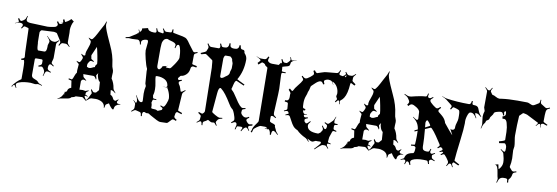

<svg xmlns="http://www.w3.org/2000/svg" viewBox="-90 -1461 6048 2086"><g transform="rotate(10 2934.5 -417.5)"><path d="M382.8 -565.9Q379.4 -580.1 373.3 -589.8Q367.2 -599.6 347.2 -623L350.1 -626Q386.2 -583 408.7 -578.1Q420.4 -575.2 437 -575.2Q453.6 -575.2 481.9 -601.1L486.8 -595.2Q468.3 -577.1 463.1 -568.4Q458 -559.6 458 -549.8V-402.8Q458 -392.6 451.9 -373.5Q445.8 -354.5 445.8 -345.7Q445.8 -336.9 475.1 -315.9L469.7 -309.1Q446.3 -327.1 436 -327.1Q414.1 -327.1 414.1 -280.8Q414.1 -259.3 455.1 -246.1L452.1 -236.8Q429.7 -245.1 419.2 -245.1Q408.7 -245.1 404.3 -242.2Q392.6 -235.4 379.9 -187L375 -189Q382.8 -216.8 382.8 -230.7Q382.8 -244.6 369.6 -265.4Q356.4 -286.1 344.5 -286.1Q332.5 -286.1 313 -278.8L309.1 -291Q332.5 -299.3 338.6 -306.2Q344.7 -313 344.7 -324.2V-349.1Q344.7 -363.8 330.1 -363.8H273.9Q258.8 -363.8 258.8 -349.1V-180.2Q258.8 -151.4 288.1 -141.6Q323.2 -129.4 332.8 -117.7Q342.3 -106 351.6 -100.8Q360.8 -95.7 385.7 -86.9L383.8 -81.1Q352.1 -91.8 339.8 -91.8L307.1 -85.9Q304.2 -85.9 301.8 -86.9L258.8 -91.8Q183.1 -91.8 132.8 -73.2Q103 -62 103 -45.9Q103 -36.1 115.7 -12.2L109.9 -8.8Q95.2 -36.1 88.9 -39.1Q69.8 -33.7 69.8 -17.1L57.1 -18.1Q105.5 -84.5 151.9 -111.8Q153.8 -115.7 153.8 -118.2V-223.1Q153.8 -323.2 141.1 -323.2Q132.8 -323.2 115.7 -318.8L112.8 -333Q134.3 -338.4 140.6 -343.8Q147 -349.1 147 -357.9L143.1 -408.2L134.8 -662.1Q134.8 -674.3 122.1 -675.8L94.7 -683.1Q92.8 -684.1 88.9 -684.1Q78.1 -684.1 61 -655.8L52.7 -661.1Q66.9 -682.6 66.9 -692.9Q66.9 -714.8 27.8 -714.8Q20.5 -714.8 -21 -699.2L-22 -702.1Q11.7 -714.4 14.4 -717.5Q17.1 -720.7 17.1 -726.1Q17.1 -731.4 2.9 -754.9L13.2 -762.2Q29.8 -735.8 40 -735.8Q48.3 -735.8 64.9 -748Q81.5 -760.3 86.2 -768.8Q90.8 -777.3 98.1 -801.8L104 -799.8Q97.2 -772.9 97.2 -762.7Q97.2 -752.4 102.5 -745.6Q107.9 -738.8 118.2 -735.8Q128.4 -732.9 137.2 -731.9Q146 -731 159.7 -730.7Q173.3 -730.5 179.2 -730L332 -724.1Q350.1 -724.1 385.3 -730.2Q420.4 -736.3 423.8 -740.2L432.1 -748Q439.9 -755.9 439.9 -764.6Q439.9 -773.4 424.8 -793.9L436 -801.8Q451.2 -776.9 461.4 -776.9Q471.7 -776.9 480.7 -782.5Q489.7 -788.1 492.2 -793.9L463.9 -787.1Q475.6 -790.5 493.2 -797.9Q493.2 -811.5 485.8 -829.1L501 -834Q507.8 -814 514.2 -807.1Q556.2 -827.1 573.7 -851.1L605 -829.1Q592.3 -811 585.2 -782.5Q578.1 -753.9 578.1 -731L580.1 -700.2V-599.1Q580.1 -589.4 585.2 -580.6Q590.3 -571.8 607.9 -553.2L603 -547.9Q585 -565.9 575.9 -571Q566.9 -576.2 557.1 -576.2H529.8Q519.5 -576.2 512.7 -570.3Q505.9 -564.5 494.1 -542L484.9 -546.9Q499 -571.8 499 -579.1Q499 -586.4 495.1 -595.2L446.8 -670.9Q443.4 -674.3 439 -675.8L413.1 -681.2L278.8 -674.8Q272.9 -674.8 265.9 -664.3Q258.8 -653.8 258.8 -648.9V-618.2Q259.8 -575.2 259.8 -539.1Q262.2 -536.1 262.7 -513.7Q265.1 -452.1 279.8 -452.1H344.7Q371.1 -452.1 371.1 -506.8V-526.9ZM463.9 -787.1Q458 -785.2 456.1 -785.2Z M1219.7 -41Q1225.1 -31.7 1243.2 -31.2Q1261.2 -30.8 1262.7 -27.8Q1262.7 -25.9 1250 -24.7Q1237.3 -23.4 1232.9 -21.5Q1228.5 -19.5 1226.6 -17.1Q1224.6 -14.6 1218 -12Q1211.4 -9.3 1205.3 0.2Q1199.2 9.8 1198.2 17.6Q1196.8 38.1 1189.5 38.1Q1180.2 38.1 1163.6 19Q1147 0 1135.7 -20L1111.3 -5.9Q1098.6 0.5 1098.1 18.1Q1097.7 35.6 1088.4 39.1Q1088.4 -14.6 1033.7 -33.2Q1008.3 -42 989 -42Q969.7 -42 935.5 -40L919.4 -33.2Q918 -32.7 909.2 -24.4Q884.8 -2.9 875.5 -2.9L879.4 -6.8H878.4Q876.5 -6.8 859.9 -21.5Q843.3 -36.1 837.4 -36.1L766.6 -32.2Q751.5 -19.5 721.7 -14.2Q714.4 -1 689.2 4.9Q664.1 10.7 632.3 15.1Q600.6 19.5 591.1 24.7Q581.5 29.8 578.1 29.8Q574.7 29.8 572.8 28.8Q599.6 13.2 613.8 -2L631.3 -27.8Q635.3 -32.7 637 -46.9Q638.7 -61 641.6 -64Q639.6 -45.9 639.6 -36.9Q639.6 -27.8 641.6 -25.9V-36.1Q641.6 -66.9 663.6 -67.9Q663.6 -102.5 702.6 -115.2L691.4 -191.9L657.7 -200.2L658.7 -211.9Q686 -206.1 690.4 -206.1Q697.8 -206.1 704.3 -222.2Q710.9 -238.3 718.5 -258.8Q726.1 -279.3 734.4 -286.1Q733.4 -295.9 733.4 -314L738.8 -379.9Q738.8 -384.8 724.4 -395Q710 -405.3 709.5 -412.1V-414.1Q731.4 -404.8 740.5 -404.8Q749.5 -404.8 760 -427.2Q770.5 -449.7 770.5 -457.8Q770.5 -465.8 758.8 -476.6Q743.7 -491.2 747.6 -499Q772 -483.9 778.1 -483.9Q784.2 -483.9 791.5 -491.2Q790.5 -495.1 790.5 -510.5Q790.5 -525.9 807.6 -569.6Q824.7 -613.3 824.7 -638.2L823.7 -649.9Q823.7 -653.8 809.8 -665.3Q795.9 -676.8 795.4 -683.1V-685.1Q821.8 -672.9 828.6 -672.9Q840.3 -672.9 860.8 -707Q881.3 -741.2 904.5 -787.1Q927.7 -833 933.3 -840.3Q939 -847.7 942.4 -858.9Q953.1 -890.6 960.4 -894Q956.5 -871.1 956.5 -857.7Q956.5 -844.2 963.9 -820.1Q971.2 -795.9 994.6 -741.2Q1018.1 -686.5 1037.6 -646Q1087.4 -542.5 1098.6 -441.9Q1101.1 -417 1109.9 -397.9Q1118.7 -378.9 1118.7 -359.9L1116.7 -320.8V-290Q1147 -248 1155.8 -188Q1158.7 -172.9 1171.6 -160.4Q1184.6 -147.9 1184.6 -141.1L1185.5 -138.2Q1153.8 -165 1137.7 -165H1129.4L1134.8 -115.2Q1159.2 -104.5 1168.9 -81.1Q1177.7 -59.1 1200.7 -59.1Q1201.7 -59.1 1213.4 -69.1Q1225.1 -79.1 1234.4 -79.1Q1217.8 -56.6 1217.8 -51.3Q1217.8 -45.9 1219.7 -42ZM955.6 -107.9 961.4 -108.9 976.6 -110.8 1004.4 -142.1 998.5 -230Q981.4 -242.2 972.4 -267.8Q963.4 -293.5 963.4 -305.7Q963.4 -317.9 963.9 -319.8Q964.4 -321.8 964.4 -323.2L949.7 -301.8Q945.8 -296.4 945.8 -292.5Q945.8 -288.6 950.2 -277.8Q954.6 -267.1 954.6 -259.5Q954.6 -252 951.7 -249Q937.5 -272.5 930.9 -278.3Q924.3 -284.2 914.6 -284.2H805.7L812.5 -256.8Q814 -251 831.8 -237.8Q849.6 -224.6 850.6 -216.8Q829.6 -225.1 820.1 -225.1Q810.5 -225.1 802.7 -219.2L793.5 -206.1V-110.8L830.6 -112.8L860.4 -107.9Q862.8 -107.9 873.8 -113Q884.8 -118.2 891.6 -118.2Q898.4 -118.2 900.4 -117.2Q881.3 -105.5 875.2 -99.4Q869.1 -93.3 867.7 -85.9V-75.2L866.7 -71.8Q866.7 -64.9 874 -64.5Q889.6 -63.5 896.5 -48.8Q874.5 -56.2 867.9 -56.2Q861.3 -56.2 861.3 -47.9Q863.8 -36.1 883.8 -11.2Q900.9 -29.3 905.3 -40Q909.7 -50.8 921.1 -71.8Q932.6 -92.8 932.6 -96.7Q932.6 -100.6 925.5 -112.8Q918.5 -125 918.5 -130.1Q918.5 -135.3 922.4 -139.2Q943.4 -107.9 955.6 -107.9ZM893.6 -435.1 864.7 -439.9Q854.5 -439.9 845.7 -427.7Q829.6 -405.8 829.6 -389.4Q829.6 -373 830.6 -369.1L852.5 -360.8Q871.1 -360.8 883.8 -367.9Q896.5 -375 902.3 -377L918.5 -381.8Q916.5 -385.7 916.5 -390.6Q916.5 -395.5 925.5 -406.2Q934.6 -417 934.6 -421.9Q934.6 -441.9 921.4 -509.5Q908.2 -577.1 900.4 -601.1L857.4 -502.9V-493.2Q859.4 -491.2 861.3 -473.1V-469.2Q863.3 -457 884.8 -448.2Q897 -439.9 897.5 -437Q897.5 -435.1 893.6 -435.1Z M1481.9 -862.8 1499 -863.8Q1509.3 -868.2 1509.3 -877.2Q1509.3 -886.2 1500 -911.1L1509.3 -914.1Q1517.6 -891.1 1523.2 -884.5Q1528.8 -877.9 1537.1 -877L1573.2 -871.1L1577.1 -870.1Q1587.4 -870.1 1587.4 -882.6Q1587.4 -895 1571.3 -919.9L1579.1 -924.8Q1591.3 -905.8 1598.4 -899.4Q1605.5 -893.1 1613.3 -893.1L1657.2 -895Q1664.6 -895 1667.5 -896.5Q1675.3 -900.9 1677.2 -932.1L1688.5 -931.2L1687.5 -918.9Q1687.5 -898.4 1691.9 -896Q1698.2 -893.1 1752.4 -884Q1806.6 -875 1826.2 -866.9Q1845.7 -858.9 1862.8 -835.9Q1867.7 -829.6 1888.9 -799.3Q1910.2 -769 1938 -734.9Q1944.3 -727.1 1952.9 -727.1Q1961.4 -727.1 1984.9 -735.8L1989.3 -726.1Q1965.8 -716.8 1959.5 -710.7Q1953.1 -704.6 1953.1 -694.8L1952.1 -597.2Q1952.1 -593.8 2005.9 -584L2002.9 -567.9Q1972.7 -573.2 1966.1 -573.2Q1959.5 -573.2 1952.4 -567.4Q1945.3 -561.5 1943.6 -554.9Q1941.9 -548.3 1940.4 -537.1Q1935.5 -501 1909.9 -477.1Q1884.3 -453.1 1857.9 -451.2Q1852.1 -451.2 1848.1 -446.8L1831.1 -425.8Q1827.1 -421.9 1827.1 -417Q1827.1 -401.9 1840.8 -401.9Q1849.6 -401.9 1869.1 -409.2L1873 -397.9Q1842.3 -388.7 1842.3 -377Q1842.3 -375 1845.2 -361.8Q1863.3 -338.9 1871.3 -309.3Q1879.4 -279.8 1882.8 -279.8Q1896 -279.8 1927.2 -305.2L1932.1 -298.8Q1912.6 -281.7 1906.7 -273.2Q1900.9 -264.6 1899.9 -254.9L1888.2 -74.2Q1888.2 -71.8 1935.1 -54.2L1933.1 -40Q1885.7 -55.2 1882.1 -55.2Q1878.4 -55.2 1871.1 -47.9L1866.2 -40L1860.8 -8.8V-11.2Q1859.9 -7.8 1859.9 -2Q1859.9 12.7 1891.1 28.8L1884.3 42Q1861.3 30.8 1850.8 31Q1840.3 31.2 1820.1 56.2Q1799.8 81.1 1788.1 81.1L1723.1 83Q1705.1 84 1676.8 69.1Q1648.4 54.2 1637.2 47.9Q1602.5 29.8 1580.6 15.1Q1575.7 13.2 1573.2 13.2L1553.2 14.2L1530.3 5.9Q1509.3 5.9 1509.3 35.2Q1509.3 38.6 1511.2 55.2L1500 56.2Q1497.1 30.8 1493.2 23.7Q1489.3 16.6 1480 14.2L1439 3.9L1432.1 2.9Q1419.9 2.9 1392.1 26.9L1387.2 20Q1406.2 3.9 1411.6 -4.6Q1417 -13.2 1417 -22.9V-61Q1417 -65.4 1411.1 -75.2L1391.1 -99.1L1394 -102.1Q1411.6 -83.5 1421.4 -76.2Q1430.2 -79.1 1430.2 -87.9V-104Q1428.7 -122.6 1411.1 -157.2L1415 -159.2Q1435.1 -119.1 1448.7 -106Q1462.4 -92.8 1472.7 -92.8Q1492.2 -92.8 1492.2 -110.8L1488.3 -189Q1488.3 -237.8 1497.1 -270V-272.9Q1497.1 -278.3 1492.2 -288.3Q1487.3 -298.3 1487.3 -305.2L1478 -434.1Q1478 -449.2 1478.5 -454.6Q1479 -460 1477.1 -463.9Q1462.9 -489.3 1445.6 -559.6Q1428.2 -629.9 1428.2 -657.2L1437 -746.1Q1437 -771 1422.4 -771Q1398.9 -771 1381.1 -761.5Q1363.3 -752 1363.3 -735.6Q1363.3 -719.2 1365.2 -709L1356 -708Q1349.1 -755.9 1322.3 -755.9L1260.3 -752.9L1226.1 -754.9Q1224.6 -754.9 1191.4 -749L1188 -758.8Q1226.6 -767.6 1229 -769L1326.2 -830.1L1296.4 -816.9L1325.2 -835.9Q1323.7 -843.8 1313 -863.8L1318.4 -866.2Q1323.2 -855 1331.1 -840.8Q1350.1 -856.9 1350.1 -875Q1350.1 -880.9 1349.1 -883.8L1412.1 -898.9Q1420.4 -862.8 1481.9 -862.8ZM1638.2 -512.2 1637.2 -518.1Q1683.6 -524.4 1697.3 -535.2Q1694.8 -533.2 1689.7 -529.5Q1684.6 -525.9 1682.4 -524.2Q1680.2 -522.5 1679.2 -521.5Q1678.2 -520.5 1677.2 -519.5Q1675.3 -517.6 1675.3 -516.1Q1675.3 -509.8 1696.8 -509.8H1721.2Q1730.5 -509.8 1767.3 -565.4Q1804.2 -621.1 1804.2 -640.9Q1804.2 -660.6 1801.5 -689.5Q1798.8 -718.3 1790 -747.6Q1781.2 -776.9 1768.6 -776.9Q1759.3 -776.9 1753.9 -769.8Q1748.5 -762.7 1741.2 -734.9L1733.4 -736.8Q1738.3 -762.2 1738.3 -768.1Q1738.3 -792 1679.7 -805.7Q1656.2 -811.5 1650.9 -815.2Q1645.5 -818.8 1637 -818.8Q1628.4 -818.8 1617.9 -814Q1607.4 -809.1 1601.1 -799.6Q1594.7 -790 1590.8 -780.3Q1586.9 -770.5 1585.4 -755.9Q1582.5 -733.4 1582.5 -709V-514.2Q1582.5 -482.9 1604.5 -478Q1612.3 -478 1620.6 -486.6Q1628.9 -495.1 1638.2 -512.2ZM1720.2 -299.8 1706.5 -298.8Q1697.8 -298.8 1673.3 -300.8H1712.4Q1716.3 -300.8 1718.3 -301.8Q1717.8 -301.8 1715.3 -304.2L1716.3 -306.2L1720.2 -303.2Q1727.5 -306.6 1727.5 -316.9Q1723.1 -360.4 1688 -381.1Q1652.8 -401.9 1602.5 -401.9Q1584.5 -401.9 1584.5 -394Q1584.5 -373.5 1593 -333Q1601.6 -292.5 1601.6 -256.6Q1601.6 -220.7 1596.9 -206.3Q1592.3 -191.9 1592.3 -189L1596.2 -166Q1596.7 -161.1 1598.6 -159.2Q1603 -153.8 1635.3 -152.8V-144H1619.1Q1601.1 -144 1598.6 -140.6Q1596.2 -137.2 1595.2 -132.8L1589.4 -110.8Q1589.4 -109.9 1591.3 -106.9L1587.4 -109.9Q1596.2 -93.3 1596.2 -73.2V-50.8Q1596.2 -42 1640.1 -42Q1650.4 -42 1658.2 -37.1Q1669.4 -29.3 1673.3 -32.2L1708.5 -46.9Q1711.9 -47.9 1715.1 -53.5Q1718.3 -59.1 1718.3 -64Q1718.3 -73.2 1689.5 -86.9L1693.4 -96.2Q1715.8 -85.9 1723.1 -85.9Q1735.4 -85.9 1751.5 -125.2Q1767.6 -164.6 1767.6 -186Q1764.6 -226.6 1747.6 -263.2L1735.4 -288.1ZM1723.1 -299.8 1733.4 -293Q1731.4 -298.8 1731.4 -301.8ZM1591.3 -106.9Q1592.3 -106 1593.3 -104ZM1341.3 -836.9 1338.4 -835.9Q1340.3 -835.9 1341.3 -836.9ZM1293 -815.9 1291 -814.9Q1292 -815.9 1293 -815.9ZM1293 -815.9 1294.4 -816.4Q1293.5 -815.9 1293 -815.9Z M2362.8 -841.8H2379.9Q2394 -841.8 2397.2 -843.8Q2400.4 -845.7 2405.5 -847.7Q2410.6 -849.6 2412.8 -853.3Q2415 -856.9 2418.5 -861.3Q2423.3 -869.1 2423.3 -888.2H2437.5Q2438.5 -852.1 2456.1 -847.7Q2463.4 -846.2 2470.7 -845.7Q2488.3 -843.8 2489.3 -819.8Q2489.3 -814.9 2493.2 -811Q2521.5 -781.2 2521.5 -744.1Q2521.5 -618.7 2463.4 -520Q2464.8 -517.1 2550.3 -476.1L2543.5 -463.9Q2462.4 -501 2459.5 -501Q2456.5 -501 2453.6 -499.8Q2450.7 -498.5 2448.2 -495.6Q2445.8 -492.7 2443.8 -489.7Q2441.9 -486.8 2439.9 -481.2Q2438 -475.6 2436.5 -471.7Q2435.1 -467.8 2433.3 -460.7Q2431.6 -453.6 2430.2 -449.2Q2428.2 -440.9 2424.3 -423.8L2418.5 -404.8Q2418.5 -402.3 2427.2 -393.1Q2448.2 -377 2482.9 -321.8Q2517.6 -266.6 2538.8 -244.4Q2560.1 -222.2 2572 -222.2Q2584 -222.2 2604.5 -227.1L2607.4 -216.8Q2583 -210.4 2576.7 -206.1Q2570.3 -201.7 2570.3 -192.9L2569.3 -180.2Q2568.4 -178.2 2568.4 -174.8Q2568.4 -158.7 2586.4 -142.3Q2604.5 -126 2621.3 -126Q2638.2 -126 2659.2 -140.1L2664.6 -130.9Q2637.2 -113.8 2637.2 -102.3Q2637.2 -90.8 2652.6 -75.4Q2668 -60.1 2676 -60.1Q2684.1 -60.1 2711.4 -65.9V-51.8Q2680.2 -44.9 2677.2 -42.7Q2674.3 -40.5 2672.4 -38.6Q2668.5 -35.2 2668.5 -26.9Q2668.5 -18.6 2687.5 7.8L2682.6 12.2Q2668 -8.8 2661.1 -14.4Q2654.3 -20 2649.4 -20Q2644.5 -20 2640.6 -18.1L2628.4 -9.8Q2620.1 -3.4 2601.6 29.8L2595.2 25.9L2610.4 -7.8Q2606 -19 2592.3 -19L2558.6 -17.1Q2546.9 -17.1 2544.4 -2L2538.6 20H2529.3L2540.5 -27.8Q2540.5 -56.2 2519.5 -56.2Q2509.3 -56.2 2483.4 -39.1L2477.5 -46.9Q2507.3 -68.4 2507.3 -81.1Q2507.3 -104.5 2490.5 -147.5Q2473.6 -190.4 2459.5 -195.8Q2446.3 -205.1 2423.8 -242.2Q2356 -354.5 2310.5 -388.2Q2306.2 -394 2299.3 -394Q2279.8 -394 2274.4 -333L2256.3 -124Q2256.3 -116.7 2294.4 -95.5Q2332.5 -74.2 2343.3 -74.2Q2354 -74.2 2375.5 -78.1L2377.4 -69.8Q2337.4 -62 2328.6 -47.9L2316.4 -28.8Q2313.5 -22.9 2313.5 -18.3Q2313.5 -13.7 2330.6 14.2L2324.2 18.1Q2302.7 -12.2 2293.5 -12.2L2271.5 -9.8Q2261.2 -9.8 2245.4 -19.8Q2229.5 -29.8 2225.6 -29.8Q2223.6 -27.8 2219.5 -24.9Q2215.3 -22 2212.4 -19.8Q2209.5 -17.6 2206.5 -15.6Q2202.1 -12.7 2192.6 -8.3Q2183.1 -3.9 2179.2 1Q2175.3 5.9 2175.3 17.8Q2175.3 29.8 2176.3 38.1H2166.5Q2162.6 0 2150.4 0Q2138.2 0 2111.3 21L2107.4 15.1Q2127.4 0 2133.3 -7.8Q2139.2 -15.6 2139.2 -23.9L2141.6 -50.8V-55.7Q2141.6 -61.5 2136 -65.9Q2130.4 -70.3 2127.9 -72.3Q2118.2 -80.1 2108.4 -86.9L2114.3 -97.2Q2146 -85 2151.4 -85Q2156.7 -85 2167 -96.4Q2177.2 -107.9 2177.2 -117.2L2168.5 -596.2Q2168 -596.2 2166.5 -615.2Q2163.1 -672.9 2159.2 -675.8L2089.4 -725.1Q2079.6 -731 2074.2 -731Q2068.8 -731 2031.2 -719.2L2019.5 -731Q2075.2 -753.9 2078.6 -759.8L2093.3 -794.9Q2095.2 -800.8 2095.2 -808.3Q2095.2 -815.9 2077.6 -842.8L2085.4 -849.1Q2099.6 -827.6 2107.2 -821.8Q2114.7 -815.9 2124.5 -815.9H2204.6Q2210.9 -815.9 2215.6 -821.3Q2220.2 -826.7 2220.2 -836.7Q2220.2 -846.7 2211.4 -867.2L2222.2 -871.1Q2233.9 -840.8 2243.2 -837.4Q2247.1 -835.9 2254.4 -835.9L2271 -836.4Q2281.7 -836.4 2285.2 -838.1Q2288.6 -839.8 2293.2 -841.8Q2297.9 -843.8 2299.8 -846.4Q2301.8 -849.1 2304.9 -853.3Q2308.1 -857.4 2309.1 -862.3Q2312.5 -876 2312.5 -890.1L2324.2 -891.1Q2325.2 -858.4 2334 -851.6Q2346.7 -841.8 2362.8 -841.8ZM2274.4 -522.9Q2274.4 -503.9 2291.5 -503.9Q2295.4 -503.9 2301.3 -506.8L2318.4 -516.1Q2321.8 -521.5 2336.4 -530.3Q2371.6 -551.3 2371.6 -579.1Q2371.6 -587.9 2377.4 -604Q2383.3 -620.1 2383.3 -627.9V-675.8Q2383.3 -683.6 2377.4 -697Q2371.6 -710.4 2371.6 -718Q2371.6 -725.6 2364.7 -733.4Q2350.1 -751 2343.3 -751H2295.4Q2285.6 -751 2280 -737.3Q2274.4 -723.6 2274.4 -717.8Z M2876.5 -41 2875 -47.9Q2872.6 -47.9 2850.1 -45.9V-50.8L2872.1 -53.2Q2864.7 -64 2853 -64H2799.3Q2791.5 -64 2759.3 -41.7Q2727.1 -19.5 2727.1 -6.8L2719.2 22L2705.1 18.1L2715.3 -8.8Q2715.3 -30.8 2756.8 -86.4Q2771 -105 2771 -112.8L2764.2 -695.8Q2764.2 -704.1 2749.8 -711.4Q2735.4 -718.8 2733.6 -726.8Q2731.9 -734.9 2717.5 -741Q2703.1 -747.1 2696.3 -747.1Q2694.8 -747.1 2661.1 -716.8L2649.4 -732.9Q2676.3 -760.7 2676.3 -764.2Q2676.3 -776.9 2626.5 -799.8L2627.4 -801.8Q2662.1 -786.1 2675.3 -786.1H2714.4Q2726.6 -786.1 2734.6 -792.5Q2742.7 -798.8 2752.4 -821.8L2765.1 -816.9Q2756.3 -793.9 2756.3 -781.5Q2756.3 -769 2772.2 -760Q2788.1 -751 2806.2 -751H2879.4L2899.4 -778.8L2906.2 -772Q2909.2 -774.9 2909.2 -783.4Q2909.2 -792 2897.5 -815.9L2907.2 -820.8Q2918.5 -797.9 2924.8 -792Q2931.2 -786.1 2941.4 -786.1H2960.4Q2964.4 -786.1 2980.7 -803.5Q2997.1 -820.8 2997.1 -826.9Q2997.1 -833 2989.3 -856.9L2994.1 -858.9Q3002 -835.4 3005.6 -829.8Q3009.3 -824.2 3014.2 -824.2H3017.1Q3026.9 -824.2 3062 -837.9L3063 -835.9Q3030.8 -823.7 3020 -815.9L3007.3 -804.2Q3003.4 -799.8 3003.2 -790.5Q3002.9 -781.2 3000 -772.7Q2997.1 -764.2 2991.2 -760.3Q2981.9 -753.9 2972.2 -752.2Q2962.4 -750.5 2944.6 -744.9Q2926.8 -739.3 2921.4 -737.8L2924.3 -704.1V-690.9Q2924.3 -685.5 2970.2 -684.1L2968.3 -674.8Q2961.4 -674.3 2953.1 -674.3H2941.4Q2928.7 -674.3 2926.3 -668.9Q2923.3 -663.1 2923.3 -648.9L2930.2 -496.1Q2930.2 -447.8 2924.8 -354Q2919.4 -260.3 2918.9 -236.6Q2918.5 -212.9 2923.8 -205.6Q2929.2 -198.2 2950.2 -184.1L2945.3 -175.8Q2919.4 -192.9 2905.3 -192.9Q2891.1 -192.9 2891.1 -179.2V-136.2Q2891.1 -123 2923.1 -114.5Q2955.1 -106 2955.1 -91.8L2954.1 -87.9Q2954.1 -83.5 2961.4 -69.8Q2968.8 -56.2 2970.2 -51.8Q2976.1 -30.8 3002.4 -4.9L2998 0Q2968.3 -31.2 2951.2 -35.2H2950.2L2947.3 -36.1Q2927.2 -36.1 2927.2 12.2L2915 11.2Q2915 -7.8 2907.2 -25.4Q2899.4 -43 2883.3 -46.9L2873 -28.8Q2876.5 -36.6 2876.5 -41Z M3606.9 -229 3620.6 -230 3621.6 -219.2Q3596.7 -216.8 3591.3 -212.9Q3585.9 -209 3585.9 -199.2V-179.2Q3585.9 -171.9 3587.4 -168.5Q3590.8 -160.2 3621.6 -153.8L3619.6 -143.1Q3604 -147 3597.7 -147Q3591.3 -147 3589.1 -146.5Q3586.9 -146 3585.4 -145.8Q3584 -145.5 3582.5 -143.8Q3581.1 -142.1 3580.3 -141.6Q3579.6 -141.1 3578.4 -138.7Q3577.1 -136.2 3577.1 -136Q3577.1 -135.7 3574.5 -127.9Q3571.8 -120.1 3566.9 -105.5L3558.6 -81.1Q3555.7 -71.8 3555.7 -70.8L3550.8 -21Q3550.8 -12.7 3584.5 -6.8L3583.5 1Q3565.9 -2 3559.3 -2Q3552.7 -2 3550 -0.5Q3547.4 1 3546.9 2Q3544.9 4.4 3544.9 13.4Q3544.9 22.5 3566.9 48.8L3561.5 53.2Q3538.1 22.9 3526.9 22.9H3500.5Q3485.4 22.9 3420.9 85L3415.5 80.1Q3476.6 16.6 3477.5 4.9V2Q3476.1 -8.8 3462.9 -8.8L3441.9 -7.8Q3427.7 -7.8 3423.1 -8.3Q3418.5 -8.8 3416.5 -7.8L3389.6 4.9Q3387.7 5.9 3380.4 5.9Q3373 5.9 3360.6 0.7Q3348.1 -4.4 3344.7 -7.8L3324.7 -18.1Q3327.1 -12.7 3345.7 12.2L3340.8 15.1Q3316.9 -15.6 3296.1 -24.2Q3275.4 -32.7 3246.3 -52.2Q3217.3 -71.8 3205.6 -85.9L3200.7 -88.9Q3171.4 -101.1 3153.8 -122.1Q3136.2 -143.1 3120.1 -175.5Q3104 -208 3095.7 -220Q3087.4 -231.9 3076.7 -231.9Q3065.9 -231.9 3046.9 -225.1L3043.5 -231.9L3077.6 -249Q3071.8 -273.9 3054.7 -273.9Q3045.9 -273.9 3023.9 -265.1L3020.5 -272.9Q3043.5 -282.2 3049.1 -287.1Q3054.7 -292 3054.7 -299.8L3050.8 -348.1Q3050.3 -356.4 3048.8 -360.4Q3044.4 -369.1 3012.7 -371.1L3013.7 -386.2H3024.9Q3057.6 -386.2 3057.6 -428.2L3056.6 -453.1L3058.6 -471.2Q3058.6 -476.1 3032.7 -504.9L3043.5 -520Q3067.9 -497.1 3072.5 -497.6Q3077.1 -498 3082.5 -506.8Q3092.3 -530.8 3124 -569.1Q3155.8 -607.4 3165.5 -628.9Q3168.5 -633.3 3168.5 -640.9Q3168.5 -648.4 3146.5 -671.9L3154.8 -680.2Q3176.3 -657.2 3191.9 -657.2Q3207.5 -657.2 3240.7 -683.3Q3273.9 -709.5 3273.9 -720.7Q3273.9 -731.9 3261.7 -752.9L3276.9 -762.2Q3292.5 -735.8 3306.6 -735.8Q3311 -735.8 3349.6 -750Q3388.2 -764.2 3411.6 -764.2L3516.6 -773.9Q3525.9 -774.9 3532.5 -781.5Q3539.1 -788.1 3548.8 -811L3557.6 -807.1Q3545.9 -780.3 3545.9 -773.4Q3545.9 -766.6 3547.9 -763.2Q3550.3 -758.3 3557.6 -756.8L3576.7 -752.9Q3579.6 -752 3585.2 -752Q3590.8 -752 3595.7 -756.8L3591.8 -766.1Q3592.8 -762.2 3597.7 -757.8Q3605.5 -764.6 3617.7 -779.8L3618.7 -778.8L3606.9 -798.8L3613.8 -804.2Q3628.9 -783.2 3636.5 -777.6Q3644 -772 3653.8 -772H3675.8Q3685.5 -772 3694.6 -777.1Q3703.6 -782.2 3721.7 -799.8L3726.6 -794.9Q3709 -776.4 3703.9 -767.6Q3698.7 -758.8 3698.7 -749V-720.2Q3698.7 -715.3 3737.8 -688L3728.5 -672.9Q3693.8 -692.9 3690.9 -692.9Q3680.7 -692.9 3680.7 -682.1Q3673.8 -573.7 3642.6 -525.4Q3627.9 -502.9 3614.7 -493.9Q3601.6 -484.9 3601.6 -478.3Q3601.6 -471.7 3607.9 -446.8L3601.6 -444.8Q3595.2 -477.1 3592.5 -480.2Q3589.8 -483.4 3586.9 -483.9H3583.5L3580.6 -484.9Q3578.6 -484.9 3556.6 -458L3549.8 -465.8Q3567.9 -491.2 3567.9 -493.2L3566.9 -498L3556.6 -517.1Q3553.7 -522 3553.7 -524.9L3559.6 -553.2Q3559.6 -594.2 3539.6 -627.7Q3519.5 -661.1 3484.9 -675.8Q3488.8 -666.5 3501.5 -640.1L3499.5 -639.2Q3483.4 -671.4 3479.7 -674.1Q3476.1 -676.8 3473.4 -678.2Q3470.7 -679.7 3468.8 -682.1Q3451.7 -687 3438.7 -687Q3425.8 -687 3410.2 -679.9Q3394.5 -672.9 3394.5 -662.8Q3394.5 -652.8 3404.8 -632.8L3391.6 -626Q3377 -654.8 3361.6 -654.8Q3346.2 -654.8 3330.1 -644.3Q3314 -633.8 3293.2 -613Q3272.5 -592.3 3267.6 -588.6Q3262.7 -585 3260.7 -575.2Q3253.4 -537.6 3247.6 -527.3Q3241.7 -517.1 3241 -507.3Q3240.2 -497.6 3230.5 -472.7Q3215.8 -437 3215.8 -390.9Q3215.8 -344.7 3222.2 -337.6Q3228.5 -330.6 3248.5 -329.1L3246.6 -313H3226.6Q3226.6 -294.9 3234.9 -284.9Q3243.2 -274.9 3249.8 -274.9Q3256.3 -274.9 3274.9 -279.8L3275.9 -275.9Q3242.7 -267.1 3242.7 -261.2L3246.6 -250Q3249.5 -240.2 3260.7 -240.2Q3272 -240.2 3288.6 -246.1L3291.5 -234.9Q3258.8 -224.1 3258.8 -212.9Q3258.8 -209 3259.8 -207L3260.7 -199.2L3263.7 -192.9L3274.9 -182.1Q3275.9 -181.2 3277.1 -180.2Q3278.3 -179.2 3278.8 -178.7Q3279.3 -178.2 3284.2 -178.2Q3296.9 -178.2 3322.8 -209L3329.6 -204.1Q3305.7 -176.8 3305.7 -161.1Q3305.7 -90.8 3427.7 -90.8Q3432.6 -90.8 3434.6 -92.8L3453.6 -106L3471.7 -133.8Q3473.6 -140.6 3473.6 -147.5Q3473.6 -154.3 3456.5 -180.2L3463.9 -185.1Q3483.9 -151.9 3495.6 -151.9Q3511.7 -151.9 3511.7 -189Q3511.7 -201.2 3478.5 -216.8L3483.9 -226.1Q3505.9 -213.9 3514.6 -213.9Q3523.4 -213.9 3528.8 -220.2L3563.5 -253.9Q3576.2 -266.6 3589.8 -305.2L3593.8 -303.2Q3581.5 -268.6 3581.5 -259.3Q3581.5 -250 3582.5 -247.1V-245.1Q3583 -238.8 3584 -236.3Q3586.4 -229 3606.9 -229ZM3608.9 -748Q3612.8 -746.1 3615.7 -746.1Q3624.5 -746.1 3624.5 -759.8Q3624.5 -762.2 3622.6 -770Q3612.3 -758.8 3608.9 -748ZM3591.8 -766.1Q3589.8 -770 3589.8 -771ZM3550.8 -759.8 3549.8 -761.2V-762.2Z M4339.8 -41Q4345.2 -31.7 4363.3 -31.2Q4381.3 -30.8 4382.8 -27.8Q4382.8 -25.9 4370.1 -24.7Q4357.4 -23.4 4353 -21.5Q4348.6 -19.5 4346.7 -17.1Q4344.7 -14.6 4338.1 -12Q4331.5 -9.3 4325.4 0.2Q4319.3 9.8 4318.4 17.6Q4316.9 38.1 4309.6 38.1Q4300.3 38.1 4283.7 19Q4267.1 0 4255.9 -20L4231.4 -5.9Q4218.8 0.5 4218.3 18.1Q4217.8 35.6 4208.5 39.1Q4208.5 -14.6 4153.8 -33.2Q4128.4 -42 4109.1 -42Q4089.8 -42 4055.7 -40L4039.6 -33.2Q4038.1 -32.7 4029.3 -24.4Q4004.9 -2.9 3995.6 -2.9L3999.5 -6.8H3998.5Q3996.6 -6.8 3980 -21.5Q3963.4 -36.1 3957.5 -36.1L3886.7 -32.2Q3871.6 -19.5 3841.8 -14.2Q3834.5 -1 3809.3 4.9Q3784.2 10.7 3752.4 15.1Q3720.7 19.5 3711.2 24.7Q3701.7 29.8 3698.2 29.8Q3694.8 29.8 3692.9 28.8Q3719.7 13.2 3733.9 -2L3751.5 -27.8Q3755.4 -32.7 3757.1 -46.9Q3758.8 -61 3761.7 -64Q3759.8 -45.9 3759.8 -36.9Q3759.8 -27.8 3761.7 -25.9V-36.1Q3761.7 -66.9 3783.7 -67.9Q3783.7 -102.5 3822.8 -115.2L3811.5 -191.9L3777.8 -200.2L3778.8 -211.9Q3806.2 -206.1 3810.5 -206.1Q3817.9 -206.1 3824.5 -222.2Q3831.1 -238.3 3838.6 -258.8Q3846.2 -279.3 3854.5 -286.1Q3853.5 -295.9 3853.5 -314L3858.9 -379.9Q3858.9 -384.8 3844.5 -395Q3830.1 -405.3 3829.6 -412.1V-414.1Q3851.6 -404.8 3860.6 -404.8Q3869.6 -404.8 3880.1 -427.2Q3890.6 -449.7 3890.6 -457.8Q3890.6 -465.8 3878.9 -476.6Q3863.8 -491.2 3867.7 -499Q3892.1 -483.9 3898.2 -483.9Q3904.3 -483.9 3911.6 -491.2Q3910.6 -495.1 3910.6 -510.5Q3910.6 -525.9 3927.7 -569.6Q3944.8 -613.3 3944.8 -638.2L3943.8 -649.9Q3943.8 -653.8 3929.9 -665.3Q3916 -676.8 3915.5 -683.1V-685.1Q3941.9 -672.9 3948.7 -672.9Q3960.4 -672.9 3981 -707Q4001.5 -741.2 4024.7 -787.1Q4047.9 -833 4053.5 -840.3Q4059.1 -847.7 4062.5 -858.9Q4073.2 -890.6 4080.6 -894Q4076.7 -871.1 4076.7 -857.7Q4076.7 -844.2 4084 -820.1Q4091.3 -795.9 4114.7 -741.2Q4138.2 -686.5 4157.7 -646Q4207.5 -542.5 4218.8 -441.9Q4221.2 -417 4230 -397.9Q4238.8 -378.9 4238.8 -359.9L4236.8 -320.8V-290Q4267.1 -248 4275.9 -188Q4278.8 -172.9 4291.7 -160.4Q4304.7 -147.9 4304.7 -141.1L4305.7 -138.2Q4273.9 -165 4257.8 -165H4249.5L4254.9 -115.2Q4279.3 -104.5 4289.1 -81.1Q4297.9 -59.1 4320.8 -59.1Q4321.8 -59.1 4333.5 -69.1Q4345.2 -79.1 4354.5 -79.1Q4337.9 -56.6 4337.9 -51.3Q4337.9 -45.9 4339.8 -42ZM4075.7 -107.9 4081.5 -108.9 4096.7 -110.8 4124.5 -142.1 4118.7 -230Q4101.6 -242.2 4092.5 -267.8Q4083.5 -293.5 4083.5 -305.7Q4083.5 -317.9 4084 -319.8Q4084.5 -321.8 4084.5 -323.2L4069.8 -301.8Q4065.9 -296.4 4065.9 -292.5Q4065.9 -288.6 4070.3 -277.8Q4074.7 -267.1 4074.7 -259.5Q4074.7 -252 4071.8 -249Q4057.6 -272.5 4051 -278.3Q4044.4 -284.2 4034.7 -284.2H3925.8L3932.6 -256.8Q3934.1 -251 3951.9 -237.8Q3969.7 -224.6 3970.7 -216.8Q3949.7 -225.1 3940.2 -225.1Q3930.7 -225.1 3922.9 -219.2L3913.6 -206.1V-110.8L3950.7 -112.8L3980.5 -107.9Q3982.9 -107.9 3993.9 -113Q4004.9 -118.2 4011.7 -118.2Q4018.6 -118.2 4020.5 -117.2Q4001.5 -105.5 3995.4 -99.4Q3989.3 -93.3 3987.8 -85.9V-75.2L3986.8 -71.8Q3986.8 -64.9 3994.1 -64.5Q4009.8 -63.5 4016.6 -48.8Q3994.6 -56.2 3988 -56.2Q3981.4 -56.2 3981.4 -47.9Q3983.9 -36.1 4003.9 -11.2Q4021 -29.3 4025.4 -40Q4029.8 -50.8 4041.3 -71.8Q4052.7 -92.8 4052.7 -96.7Q4052.7 -100.6 4045.7 -112.8Q4038.6 -125 4038.6 -130.1Q4038.6 -135.3 4042.5 -139.2Q4063.5 -107.9 4075.7 -107.9ZM4013.7 -435.1 3984.9 -439.9Q3974.6 -439.9 3965.8 -427.7Q3949.7 -405.8 3949.7 -389.4Q3949.7 -373 3950.7 -369.1L3972.7 -360.8Q3991.2 -360.8 4003.9 -367.9Q4016.6 -375 4022.5 -377L4038.6 -381.8Q4036.6 -385.7 4036.6 -390.6Q4036.6 -395.5 4045.7 -406.2Q4054.7 -417 4054.7 -421.9Q4054.7 -441.9 4041.5 -509.5Q4028.3 -577.1 4020.5 -601.1L3977.5 -502.9V-493.2Q3979.5 -491.2 3981.4 -473.1V-469.2Q3983.4 -457 4004.9 -448.2Q4017.1 -439.9 4017.6 -437Q4017.6 -435.1 4013.7 -435.1Z M4416 74.2 4409.2 70.8Q4416 48.8 4416 41.3Q4416 33.7 4410.4 28.8Q4404.8 23.9 4397.5 23.9Q4390.1 23.9 4363.3 34.2L4360.4 28.8Q4384.3 19 4390.6 14.4Q4397 9.8 4397.9 3.9Q4404.8 -25.9 4425.3 -40.5Q4445.8 -55.2 4481 -60.1Q4499 -61.5 4499 -121.1Q4499 -126 4498 -127.9H4497.1Q4489.7 -139.2 4479 -139.2L4446.3 -137.2L4445.3 -148.9Q4487.3 -153.8 4487.3 -155.8Q4491.2 -199.2 4491.2 -250Q4491.2 -300.8 4490.2 -309.1L4458 -294.9L4455.1 -307.1L4489.3 -323.2Q4484.9 -360.4 4468.3 -389.2Q4451.7 -418 4414.1 -445.8L4416 -450.2Q4447.8 -427.2 4460 -423.8Q4474.1 -424.8 4474.1 -441.9L4470.2 -515.1Q4464.8 -537.1 4431.6 -558.6Q4398.4 -580.1 4380.4 -580.1Q4362.3 -580.1 4344.2 -556.2L4329.1 -567.9Q4345.2 -589.4 4345.2 -599.4Q4345.2 -609.4 4335.9 -623L4324.2 -640.1Q4315.4 -654.8 4279.3 -673.8L4282.2 -679.2Q4317.9 -661.1 4335 -661.1L4355 -662.1Q4359.9 -664.6 4405.5 -674.3Q4451.2 -684.1 4460.7 -685.3Q4470.2 -686.5 4484.6 -688.5Q4499 -690.4 4508.8 -690.7Q4518.6 -690.9 4522.9 -697.3Q4527.3 -703.6 4532.2 -728L4541 -726.1Q4537.1 -708.5 4537.1 -701.4Q4537.1 -694.3 4537.6 -691.9Q4538.1 -689.5 4539.6 -687.7Q4541 -686 4541.7 -685.5Q4542.5 -685.1 4545.4 -683.8Q4548.3 -682.6 4550.8 -681.4Q4553.2 -680.2 4560.1 -680.2Q4566.9 -680.2 4592.3 -699.2L4597.2 -691.9Q4569.3 -669.9 4569.3 -660.2Q4569.3 -657.2 4570.3 -654.8V-651.9Q4574.2 -638.7 4607.7 -611.8Q4641.1 -585 4653.8 -585Q4666.5 -585 4689.9 -606.9L4698.2 -598.1Q4674.3 -574.2 4674.3 -566.7Q4674.3 -559.1 4677.2 -553.2L4676.3 -554.2Q4677.2 -551.3 4680.2 -549.6Q4683.1 -547.9 4693.6 -539.3Q4704.1 -530.8 4707.8 -527.8Q4711.4 -524.9 4720.7 -516.8Q4730 -508.8 4734.1 -504.2Q4738.3 -499.5 4745.1 -491.5Q4752 -483.4 4755.4 -476.6Q4765.6 -458.5 4769 -443.8Q4786.6 -420.4 4826.2 -373.8Q4865.7 -327.1 4869.1 -326.2L4835.9 -392.1Q4842.8 -384.8 4855.7 -384.8Q4868.7 -384.8 4876.5 -392.1Q4884.3 -399.4 4884.3 -411.1V-423.8Q4884.3 -439.9 4893.8 -469.2Q4903.3 -498.5 4903.3 -517.1V-544.9Q4903.3 -602.5 4891.1 -607.9L4870.1 -617.2L4839.4 -626Q4832.5 -627.9 4831.1 -627.9Q4821.3 -627.9 4806.2 -599.1L4795.9 -604Q4808.1 -627.9 4808.1 -633.5Q4808.1 -639.2 4800.3 -647L4737.3 -696.8Q4725.6 -706.1 4686 -724.1L4687 -726.1Q4726.6 -709.5 4742.2 -708Q4855.5 -690.9 4989.3 -690.9Q5010.7 -690.9 5014.2 -730L5025.9 -729Q5024.9 -723.1 5024.9 -715.6Q5024.9 -708 5025.1 -704.3Q5025.4 -700.7 5027.1 -698Q5028.8 -695.3 5029.3 -693.8Q5029.8 -692.4 5033 -691.4Q5036.1 -690.4 5037.1 -690.4Q5042 -689 5054.7 -689Q5067.4 -689 5078.6 -683.1Q5089.8 -677.2 5095.2 -666Q5100.6 -654.8 5105 -642.1Q5117.7 -606 5144 -581.1L5139.2 -576.2Q5110.4 -603 5092.3 -606L5073.2 -607.9Q5075.7 -587.9 5079.1 -582Q5082.5 -576.2 5087.2 -567.9Q5091.8 -559.6 5094.2 -555.2L5089.4 -551.8Q5061.5 -600.1 5035.6 -603.5Q5032.2 -604 5022 -604Q5007.3 -604 4996.6 -578.1Q4980 -536.1 4980 -501L4981 -477.1Q4980.5 -415 4965.8 -300Q4951.2 -185.1 4948.2 -150.9L4939.9 -60.1Q4939.9 -56.6 4999 -25.9L4990.2 -14.2L4937 -38.1Q4929.7 -38.1 4925.3 -30.8Q4920.9 -23.4 4920.9 -18.1Q4920.9 -12.7 4934.1 13.2L4927.2 16.1Q4917 -6.8 4911.6 -12.5Q4906.2 -18.1 4899.9 -18.1H4896Q4889.6 -18.1 4884.3 -12.5Q4878.9 -6.8 4866.2 15.1L4860.4 12.2Q4875 -14.2 4875 -26.9Q4875 -39.6 4849.6 -73.2Q4824.2 -106.9 4815.2 -106.9Q4806.2 -106.9 4785.2 -91.8L4779.3 -99.1Q4803.2 -117.7 4803.2 -127V-127.9Q4800.3 -130.9 4792.5 -130.9Q4784.7 -130.9 4765.1 -122.1L4762.2 -130.9Q4792 -144.5 4792 -153.8Q4792 -158.2 4791 -160.2V-159.2L4788.1 -164.1L4779.3 -171.9Q4773.4 -176.8 4767.1 -176.8Q4760.7 -176.8 4739.3 -159.2L4731.9 -167Q4753.9 -186.5 4753.9 -192.9Q4753.9 -199.2 4747.6 -208.5Q4741.2 -217.8 4723.4 -245.1Q4705.6 -272.5 4694.8 -288.1Q4664.6 -332.5 4637.2 -360.8Q4628.9 -367.2 4626 -367.2L4564.9 -340.8Q4575.2 -228 4575.2 -172.9V-161.1Q4575.2 -124 4588.4 -114Q4601.6 -104 4622.6 -104.2Q4643.6 -104.5 4646.5 -106.4Q4652.8 -109.9 4663.1 -140.1L4670.9 -138.2Q4664.1 -115.7 4664.1 -107.7Q4664.1 -99.6 4670.9 -94.2Q4674.3 -88.9 4682.4 -88.9Q4690.4 -88.9 4716.3 -104L4720.2 -97.2Q4701.7 -85 4695.3 -79.3Q4689 -73.7 4689 -68.8L4689.9 -64L4691.9 -51.8Q4692.9 -43.9 4700 -37.8Q4707 -31.7 4730 -22L4726.1 -14.2Q4699.7 -24.9 4690.9 -24.9Q4682.1 -24.9 4676.3 -19Q4668 -14.6 4668 -4.6Q4668 5.4 4674.3 24.9L4664.1 27.8Q4654.8 -2.9 4649.7 -5.4Q4644.5 -7.8 4638.2 -7.8L4606.9 -8.8Q4571.3 -9.8 4536.6 -3.9Q4468.3 8.3 4468.3 38.1Q4468.3 46.9 4477.1 68.8L4467.3 73.2Q4458 50.3 4451.9 44.2Q4445.8 38.1 4436 38.1Q4426.3 38.1 4416 74.2ZM4558.1 -405.8 4559.1 -398.9 4563 -358.9Q4615.2 -384.3 4615.2 -386.2Q4615.2 -393.1 4597.7 -416Q4580.1 -439 4574 -439Q4567.9 -439 4563 -428.7Q4558.1 -418.5 4558.1 -405.8Z M5755.9 -872.1 5754.9 -856Q5754.9 -833 5766.1 -827.1L5811 -798.8Q5817.4 -793.9 5826.7 -793.9Q5835.9 -793.9 5860.8 -806.2L5864.7 -796.9Q5842.3 -787.6 5835 -781Q5827.6 -774.4 5823.7 -754.2Q5819.8 -733.9 5819.8 -645Q5819.8 -638.7 5868.7 -616.2L5860.8 -606.9Q5826.2 -620.1 5822.8 -620.1Q5795.9 -620.1 5795.9 -602.1Q5795.9 -594.2 5798.8 -575.2H5793.9Q5790.5 -605.5 5788.1 -608.4Q5785.6 -611.3 5782.7 -611.8H5778.8Q5772.5 -611.8 5765.1 -604Q5757.8 -596.2 5747.1 -583L5742.7 -585.9Q5763.7 -611.8 5763.7 -620.1L5639.6 -683.1Q5636.2 -686.5 5616 -691.7Q5595.7 -696.8 5590.3 -696.8Q5585 -696.8 5581.1 -692.9L5547.9 -660.2Q5541 -563 5541 -440.9Q5541 -422.4 5547.9 -383.8Q5554.7 -345.2 5554.7 -324.2L5548.8 -280.8L5553.7 -190.9Q5553.7 -142.1 5543.9 -101.1Q5543.9 -92.8 5546.9 -89.8L5573.7 -59.1Q5580.1 -53.2 5589.6 -53.2Q5599.1 -53.2 5622.1 -61L5625 -50.8Q5601.1 -43.5 5594.2 -37.8Q5587.4 -32.2 5585.9 -22.9Q5580.6 16.6 5558.1 37.1Q5553.7 42.5 5553.7 46.9L5555.7 76.2L5543 75.2L5541 47.9Q5541 31.2 5506.3 33.2Q5501.5 33.2 5500 33.2Q5476.1 33.2 5460.7 45.7Q5445.3 58.1 5436 97.2L5428.7 95.2Q5437 65.9 5437 57.4Q5437 48.8 5433.6 40.5Q5430.2 32.2 5424.8 -3.9Q5412.6 -91.8 5383.8 -91.8H5378.9Q5379.9 -92.8 5380.9 -92.8L5417 -102.1L5427.7 -53.2L5428.7 -51.8Q5430.7 -51.8 5436 -57.1Q5466.8 -91.8 5466.3 -132.1Q5465.8 -172.4 5449.7 -226.1Q5445.3 -240.7 5413.1 -265.1L5417 -270Q5442.9 -250 5456.1 -247.1Q5465.3 -250 5466.8 -262.2L5467.8 -291Q5468.8 -307.6 5460.7 -323.2Q5452.6 -338.9 5442.1 -338.9Q5431.6 -338.9 5384.8 -330.1L5379.9 -349.1Q5443.8 -365.7 5443.8 -376Q5443.8 -481.9 5438.2 -512.7Q5432.6 -543.5 5427.2 -561.5Q5416.5 -599.1 5392.1 -599.1Q5381.8 -599.1 5376 -597.2L5370.1 -622.1Q5402.8 -630.4 5402.8 -651.9Q5402.8 -683.1 5394 -683.1Q5388.2 -683.1 5384.5 -677.7Q5380.9 -672.4 5380.9 -665Q5380.9 -657.7 5386.7 -637.2L5376 -633.8Q5368.7 -655.3 5363.3 -661.6Q5357.9 -668 5343.8 -668Q5329.6 -668 5301.5 -659.9Q5273.4 -651.9 5271.2 -639.2Q5269 -626.5 5253.4 -607.9Q5237.8 -589.4 5237.5 -580.8Q5237.3 -572.3 5231.9 -565.2Q5226.6 -558.1 5220.7 -555.7Q5204.1 -548.8 5201.7 -537.1Q5199.7 -523.9 5191.9 -515.6Q5175.8 -498.5 5165 -453.1L5159.7 -454.1Q5168 -485.4 5168 -500L5158.7 -582Q5158.7 -613.3 5168.9 -642.1L5169.9 -646L5157.7 -684.1L5158.7 -859.9Q5158.7 -872.1 5131.8 -899.9L5135.7 -903.8Q5162.1 -876 5174.8 -876H5176.8Q5183.6 -876 5189.5 -881.8Q5195.3 -887.7 5207 -910.2L5212.9 -905.8Q5198.7 -881.3 5198.7 -873.8Q5198.7 -866.2 5201.7 -862.8L5218.8 -837.9Q5223.6 -833 5232.9 -832.3Q5242.2 -831.5 5263.9 -818.8Q5285.6 -806.2 5304.7 -806.2L5328.1 -809.6Q5399.4 -819.8 5503.9 -819.8L5609.9 -818.8Q5621.1 -818.8 5641.4 -808.8Q5661.6 -798.8 5673.1 -798.8Q5684.6 -798.8 5704.8 -812.5Q5725.1 -826.2 5732.2 -829.3Q5739.3 -832.5 5742.7 -840.3Q5746.1 -848.1 5748 -873ZM5639.6 -683.1Q5639.6 -683.1 5641.1 -682.1Q5639.6 -682.1 5639.6 -683.1Z"/></g></svg>

Font: Eater
Style: Regular
Weight: 400
Version: Version 001.002